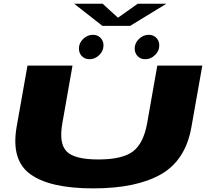

<svg xmlns="http://www.w3.org/2000/svg" viewBox="-20 -1038 1164 1062"><path d="M495.5 4Q257 4 148.5 -74Q40 -152 72 -336.5L132 -675H381L325 -357Q305 -246 348 -201Q391 -156 523.5 -156Q657 -156 715.5 -200.5Q774 -245 794 -357L850 -675H1099L1039 -336.5Q1007 -152 870.5 -74Q734 4 495.5 4ZM475 -710.5Q449 -710.5 432.8 -727.5Q416.5 -744.5 416.5 -769.5Q416.5 -800 440.2 -822.8Q464 -845.5 494 -845.5Q520 -845.5 536.2 -828.5Q552.5 -811.5 552.5 -787Q552.5 -756 528.8 -733.2Q505 -710.5 475 -710.5ZM783.5 -710.5Q757.5 -710.5 741.2 -727.5Q725 -744.5 725 -769.5Q725 -800 748.8 -822.8Q772.5 -845.5 802.5 -845.5Q828.5 -845.5 844.8 -828.5Q861 -811.5 861 -787Q861 -756 837.2 -733.2Q813.5 -710.5 783.5 -710.5ZM546.5 -895 390 -1017.5H547.5L632.5 -940L742 -1017.5H900.5L700 -895Z"/></svg>

Font: Anybody UltraExpanded ExtraBold
Style: Italic
Weight: 800
Width: 9
Italic angle: -10°
Designer: Tyler Finck
Foundry: Etcetera Type Company
Version: Version 1.010; ttfautohint (v1.8.3) -l 8 -r 50 -G 200 -x 14 